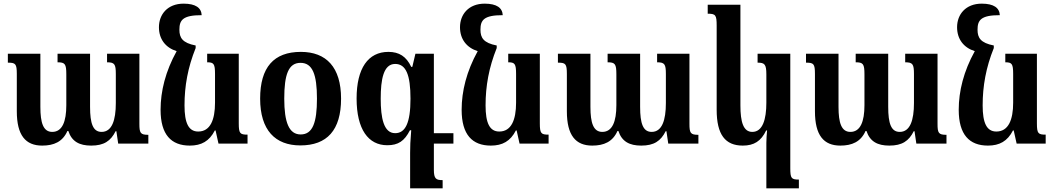

<svg xmlns="http://www.w3.org/2000/svg" viewBox="-20 -786 5772 1051"><path d="M566 -492V-445C607 -445 614 -435 614 -381V-222C614 -128 593 -64 536 -64C489 -64 473 -110 473 -201V-492H295V-445C336 -445 343 -436 343 -379V-210C343 -121 321 -64 266 -64C217 -64 201 -113 201 -201V-492H23V-443C65 -443 72 -437 72 -381V-177C72 -45 120 11 211 11C275 11 323 -10 349 -69H354C373 -11 415 11 479 11C549 11 586 -14 613 -68H617L627 0H792V-48C748 -48 743 -58 743 -109V-492Z M1019 11C1082 11 1126 -13 1156 -72H1160L1176 0H1335V-49C1294 -49 1287 -55 1287 -111V-492H1114V-445C1150 -445 1157 -437 1157 -381V-224C1157 -130 1131 -66 1065 -66C1012 -66 990 -113 990 -209C990 -315 1008 -416 1051 -523V-537C979 -551 962 -579 962 -623C962 -675 979 -703 1084 -703C1082 -743 1051 -766 985 -766C897 -766 850 -707 850 -637C850 -572 886 -525 947 -506C886 -396 859 -287 859 -185C859 -49 917 11 1019 11Z M1624 10C1770 10 1847 -73 1847 -246C1847 -418 1766 -502 1627 -502C1479 -502 1404 -418 1404 -246C1404 -73 1487 10 1624 10ZM1626 -50C1562 -50 1536 -116 1536 -246C1536 -378 1559 -442 1625 -442C1691 -442 1715 -378 1715 -246C1715 -116 1692 -50 1626 -50Z M2254 -492 2237 -420H2231C2204 -477 2165 -502 2106 -502C1995 -502 1932 -412 1932 -247C1932 -78 1996 9 2100 9C2160 9 2194 -14 2224 -73H2231C2226 -16 2225 17 2225 51V245H2403V200C2367 200 2355 193 2355 143V0H2462V-57H2355V-492ZM2143 -57C2080 -57 2064 -141 2064 -246C2064 -351 2079 -436 2143 -436C2202 -436 2227 -377 2227 -246C2227 -113 2199 -57 2143 -57Z M2667 11C2730 11 2774 -13 2804 -72H2808L2824 0H2983V-49C2942 -49 2935 -55 2935 -111V-492H2762V-445C2798 -445 2805 -437 2805 -381V-224C2805 -130 2779 -66 2713 -66C2660 -66 2638 -113 2638 -209C2638 -315 2656 -416 2699 -523V-537C2627 -551 2610 -579 2610 -623C2610 -675 2627 -703 2732 -703C2730 -743 2699 -766 2633 -766C2545 -766 2498 -707 2498 -637C2498 -572 2534 -525 2595 -506C2534 -396 2507 -287 2507 -185C2507 -49 2565 11 2667 11Z M3577 -492V-445C3618 -445 3625 -435 3625 -381V-222C3625 -128 3604 -64 3547 -64C3500 -64 3484 -110 3484 -201V-492H3306V-445C3347 -445 3354 -436 3354 -379V-210C3354 -121 3332 -64 3277 -64C3228 -64 3212 -113 3212 -201V-492H3034V-443C3076 -443 3083 -437 3083 -381V-177C3083 -45 3131 11 3222 11C3286 11 3334 -10 3360 -69H3365C3384 -11 3426 11 3490 11C3560 11 3597 -14 3624 -68H3628L3638 0H3803V-48C3759 -48 3754 -58 3754 -109V-492Z M4175 245H4353V197C4312 197 4306 190 4306 135V-492H4127V-443C4165 -443 4175 -435 4175 -379V-224C4175 -133 4155 -64 4098 -64C4049 -64 4033 -118 4033 -209V-760H3854V-711C3897 -711 3903 -704 3903 -646V-185C3903 -49 3950 11 4046 11C4107 11 4146 -13 4174 -72H4179C4177 -50 4175 -26 4175 -4Z M4935 -492V-445C4976 -445 4983 -435 4983 -381V-222C4983 -128 4962 -64 4905 -64C4858 -64 4842 -110 4842 -201V-492H4664V-445C4705 -445 4712 -436 4712 -379V-210C4712 -121 4690 -64 4635 -64C4586 -64 4570 -113 4570 -201V-492H4392V-443C4434 -443 4441 -437 4441 -381V-177C4441 -45 4489 11 4580 11C4644 11 4692 -10 4718 -69H4723C4742 -11 4784 11 4848 11C4918 11 4955 -14 4982 -68H4986L4996 0H5161V-48C5117 -48 5112 -58 5112 -109V-492Z M5388 11C5451 11 5495 -13 5525 -72H5529L5545 0H5704V-49C5663 -49 5656 -55 5656 -111V-492H5483V-445C5519 -445 5526 -437 5526 -381V-224C5526 -130 5500 -66 5434 -66C5381 -66 5359 -113 5359 -209C5359 -315 5377 -416 5420 -523V-537C5348 -551 5331 -579 5331 -623C5331 -675 5348 -703 5453 -703C5451 -743 5420 -766 5354 -766C5266 -766 5219 -707 5219 -637C5219 -572 5255 -525 5316 -506C5255 -396 5228 -287 5228 -185C5228 -49 5286 11 5388 11Z"/></svg>

Font: Noto Serif Armenian Condensed
Style: Bold
Weight: 700
Width: 3
Designer: Monotype Design Team
Foundry: Monotype Imaging Inc.
Version: Version 2.008